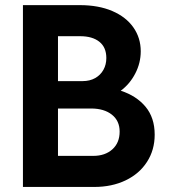

<svg xmlns="http://www.w3.org/2000/svg" viewBox="-20 -740 667 760"><path d="M70.8 -719.7H295.9Q370.1 -719.7 424.6 -696.3Q479 -672.9 508.1 -631.3Q537.1 -589.8 537.1 -537.1Q537.1 -490.7 515.4 -449Q493.7 -407.2 458 -380.9Q520 -360.8 556.2 -317.4Q592.3 -273.9 592.3 -207Q592.3 -146.5 562 -99.4Q531.7 -52.2 477.3 -26.1Q422.9 0 353 0H70.8ZM349.1 -123Q396 -123 424.8 -148.9Q453.6 -174.8 453.6 -219.2Q453.6 -261.7 422.9 -286.1Q392.1 -310.5 340.3 -310.5H209.5V-123ZM306.6 -418.9Q335.4 -418.9 356.7 -430.9Q377.9 -442.9 389.4 -463.6Q400.9 -484.4 400.9 -510.3Q400.9 -552.7 373.3 -574.7Q345.7 -596.7 297.4 -596.7H209.5V-418.9Z"/></svg>

Font: Reddit Sans
Style: Bold
Weight: 700
Designer: Stephen Hutchings
Foundry: Reddit
Version: Version 1.013